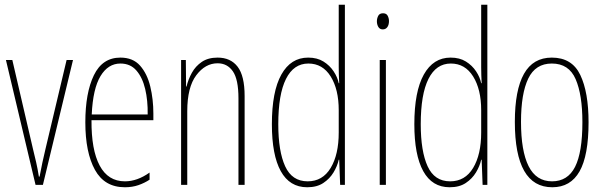

<svg xmlns="http://www.w3.org/2000/svg" viewBox="-20 -780 2549 810"><path d="M130 0 5 -527H32L119 -152Q126 -124 132.5 -95.5Q139 -67 144 -35H147Q153 -66 159 -95Q165 -124 172 -152L261 -527H288L161 0Z M488 -537Q541 -537 571 -503Q601 -469 614 -415Q627 -361 627 -301V-273H366Q365 -148 400.5 -81.5Q436 -15 507 -15Q559 -15 611 -52V-22Q590 -8 564 1Q538 10 507 10Q421 10 380.5 -63.5Q340 -137 340 -264Q340 -388 376 -462.5Q412 -537 488 -537ZM488 -512Q436 -512 404 -459Q372 -406 367 -297H603Q604 -356 592.5 -404.5Q581 -453 555.5 -482.5Q530 -512 488 -512Z M898 -537Q953 -537 982.5 -498.5Q1012 -460 1012 -375V0H986V-365Q986 -445 962.5 -479Q939 -513 898 -513Q846 -513 808 -462.5Q770 -412 770 -311V0H744V-527H764L765 -415H767Q774 -445 789.5 -473Q805 -501 831.5 -519Q858 -537 898 -537Z M1276 10Q1202 10 1164.5 -58Q1127 -126 1127 -256Q1127 -394 1167 -465.5Q1207 -537 1280 -537Q1318 -537 1344.5 -520.5Q1371 -504 1387.5 -479Q1404 -454 1409 -429H1411Q1410 -448 1409.5 -464.5Q1409 -481 1409 -497V-760H1435V0H1415L1411 -106H1409Q1403 -79 1387 -52.5Q1371 -26 1344 -8Q1317 10 1276 10ZM1278 -15Q1341 -15 1375 -71.5Q1409 -128 1409 -221V-315Q1409 -403 1375 -457.5Q1341 -512 1281 -512Q1219 -512 1186.5 -447Q1154 -382 1154 -256Q1154 -142 1183 -78.5Q1212 -15 1278 -15Z M1596 -724Q1610 -724 1615.5 -713.5Q1621 -703 1621 -691Q1621 -675 1614 -665.5Q1607 -656 1595 -656Q1582 -656 1576 -666.5Q1570 -677 1570 -690Q1570 -702 1575.5 -713Q1581 -724 1596 -724ZM1608 -527V0H1582V-527Z M1877 10Q1803 10 1765.5 -58Q1728 -126 1728 -256Q1728 -394 1768 -465.5Q1808 -537 1881 -537Q1919 -537 1945.5 -520.5Q1972 -504 1988.5 -479Q2005 -454 2010 -429H2012Q2011 -448 2010.5 -464.5Q2010 -481 2010 -497V-760H2036V0H2016L2012 -106H2010Q2004 -79 1988 -52.5Q1972 -26 1945 -8Q1918 10 1877 10ZM1879 -15Q1942 -15 1976 -71.5Q2010 -128 2010 -221V-315Q2010 -403 1976 -457.5Q1942 -512 1882 -512Q1820 -512 1787.5 -447Q1755 -382 1755 -256Q1755 -142 1784 -78.5Q1813 -15 1879 -15Z M2463 -264Q2463 -124 2425 -57Q2387 10 2310 10Q2152 10 2152 -266Q2152 -400 2190.5 -468.5Q2229 -537 2308 -537Q2393 -537 2428 -464Q2463 -391 2463 -264ZM2178 -266Q2178 -143 2210 -79Q2242 -15 2309 -15Q2375 -15 2406 -76Q2437 -137 2437 -265Q2437 -380 2408.5 -446Q2380 -512 2308 -512Q2239 -512 2208.5 -448.5Q2178 -385 2178 -266Z"/></svg>

Font: Noto Sans Lao ExtraCondensed Thin
Style: Regular
Weight: 100
Width: 2
Designer: Monotype Design Team
Foundry: Monotype Imaging Inc.
Version: Version 2.003; ttfautohint (v1.8.4.7-5d5b)